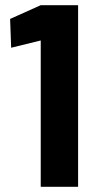

<svg xmlns="http://www.w3.org/2000/svg" viewBox="-20 -720 382 740"><path d="M137 0H281V-700H137L19 -647L23 -536L137 -564Z"/></svg>

Font: Vanilla Cream Black
Style: Regular
Weight: 900
Designer: Jeremy Tribby, Jinavaṁso
Foundry: Tribby Type
Version: Version 1.422;Glyphs 3.1.2 (3151)